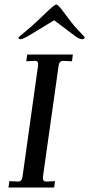

<svg xmlns="http://www.w3.org/2000/svg" viewBox="-20 -842 400 862"><path d="M307.1 -597.2 303.2 -566.9 264.2 -568.8Q246.1 -568.8 243.2 -547.9L172.9 -48.8Q169.9 -26.9 188 -26.9L227.1 -28.8L223.1 0H18.1L22 -28.8L61 -26.9Q78.1 -26.9 81.1 -48.8L150.9 -547.9Q153.8 -568.8 137.2 -568.8L98.1 -566.9L102.1 -597.2ZM63 -672.9Q63 -675.8 91.8 -698.7Q120.6 -721.7 148.9 -749L199.2 -796.9Q226.1 -821.8 232.9 -821.8Q239.7 -821.8 258.8 -796.9L294.9 -749Q314.9 -722.2 337.4 -699.7Q359.9 -677.2 359.9 -673.8Q359.9 -666 348.6 -666Q337.4 -666 319.8 -678.2L223.1 -751L103 -678.2Q81.1 -666 72.3 -666Q63.5 -666 63 -672.9Z"/></svg>

Font: Unna-Italic
Style: Italic
Weight: 400
Italic angle: -8°
Designer: Jorge de Buen U.
Foundry: Omnibus-Type
Version: Version 2.006;PS 002.006;hotconv 1.0.70;makeotf.lib2.5.58329